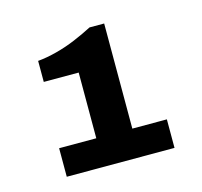

<svg xmlns="http://www.w3.org/2000/svg" viewBox="-64 -865 519 494"><g transform="rotate(-15 195.5 -618.0)"><path d="M57 -440V-516H156V-691H63V-747Q86 -749 113 -756Q140 -763 166 -774Q192 -785 213 -796H252V-516H344V-440Z"/></g></svg>

Font: Archivo SemiBold ExtraBold
Style: Regular
Weight: 800
Version: Version 2.001